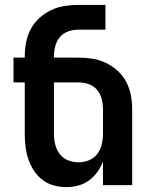

<svg xmlns="http://www.w3.org/2000/svg" viewBox="-20 -755 640 783"><path d="M250 8Q224 8 198.5 1Q173 -6 152.5 -22Q132 -38 117.5 -60.5Q103 -83 95 -107.5Q87 -132 84 -158Q81 -184 81 -210V-419H35V-520H81V-525Q81 -554 86.5 -582.5Q92 -611 105.5 -636.5Q119 -662 140.5 -681.5Q162 -701 188 -713.5Q214 -726 242.5 -730.5Q271 -735 300 -735H410V-634H300Q279 -634 258.5 -627Q238 -620 224.5 -604Q211 -588 205.5 -567Q200 -546 200 -525V-520H300Q329 -520 357.5 -515.5Q386 -511 412 -498.5Q438 -486 459.5 -466.5Q481 -447 494.5 -421.5Q508 -396 513.5 -367.5Q519 -339 519 -310V0H400V-96Q391 -73 376.5 -53Q362 -33 342 -18.5Q322 -4 298 2Q274 8 250 8ZM300 -93Q322 -93 343 -101.5Q364 -110 377 -127.5Q390 -145 395 -166.5Q400 -188 400 -210V-310Q400 -331 394.5 -352Q389 -373 375.5 -389Q362 -405 341.5 -412Q321 -419 300 -419H200V-210Q200 -188 205 -166.5Q210 -145 223 -127.5Q236 -110 257 -101.5Q278 -93 300 -93Z"/></svg>

Font: Iosevka Extended
Style: Bold
Weight: 700
Width: 7
Monospace: yes
Designer: Belleve Invis
Foundry: Belleve Invis
Version: Version 32.5.0; ttfautohint (v1.8.4)